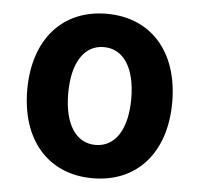

<svg xmlns="http://www.w3.org/2000/svg" viewBox="-46 -607 693 668"><g transform="rotate(5 301.0 -273.0)"><path d="M300.8 14.2C455.6 14.2 554.2 -96.7 554.2 -272.9C554.2 -449.2 455.6 -560.1 300.8 -560.1C146.5 -560.1 47.9 -449.2 47.9 -272.9C47.9 -96.7 146.5 14.2 300.8 14.2ZM300.8 -102.1C232.4 -102.1 190.9 -165.5 190.9 -272.9C190.9 -380.4 232.4 -443.8 300.8 -443.8C369.6 -443.8 411.1 -380.4 411.1 -272.9C411.1 -165.5 369.6 -102.1 300.8 -102.1Z"/></g></svg>

Font: Hack
Style: Bold
Weight: 700
Monospace: yes
Designer: Christopher Simpkins
Foundry: Christopher Simpkins
Version: Version 2.010